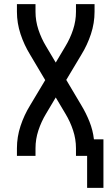

<svg xmlns="http://www.w3.org/2000/svg" viewBox="-20 -755 540 930"><path d="M402 155V0H348V-37Q348 -81 334 -123.5Q320 -166 297 -204L250 -283L203 -204Q180 -166 166 -123.5Q152 -81 152 -37V0H62V-37Q62 -92 79.5 -145Q97 -198 126 -245L199 -367L126 -490Q97 -537 79.5 -590Q62 -643 62 -698V-735H152V-698Q152 -654 166 -611.5Q180 -569 203 -531L250 -452L297 -531Q320 -569 334 -611.5Q348 -654 348 -698V-735H438V-698Q438 -643 420.5 -590Q403 -537 374 -490L301 -368L374 -245Q397 -207 413.5 -165.5Q430 -124 435 -80H481V155Z"/></svg>

Font: Iosevka Term Curly Medium
Style: Regular
Weight: 500
Designer: Belleve Invis
Foundry: Belleve Invis
Version: Version 32.3.0